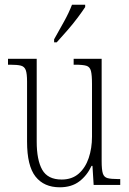

<svg xmlns="http://www.w3.org/2000/svg" viewBox="-20 -786 550 816"><path d="M234 10Q167 10 131 -35.5Q95 -81 95 -184V-439Q95 -473 89.5 -488Q84 -503 69 -507Q54 -511 23 -511H14V-536H136V-184Q136 -106 159.5 -64.5Q183 -23 242 -23Q286 -23 314.5 -48Q343 -73 357 -114.5Q371 -156 371 -205V-429Q371 -467 366.5 -484.5Q362 -502 347 -506.5Q332 -511 300 -511H293V-536H412V-101Q412 -65 417 -49Q422 -33 437 -29Q452 -25 481 -25H491V0H378L373 -81H369Q350 -40 317 -15Q284 10 234 10ZM210 -619Q232 -658 252.5 -695Q273 -732 286 -766H342V-756Q331 -739 310.5 -711.5Q290 -684 265.5 -656Q241 -628 221 -606H210Z"/></svg>

Font: Noto Serif Tamil Condensed ExtraLight
Style: Regular
Weight: 200
Width: 3
Designer: Indian Type Foundry, Tom Grace, and the Monotype Design Team
Foundry: Monotype Imaging Inc.
Version: Version 2.004; ttfautohint (v1.8.4.7-5d5b)